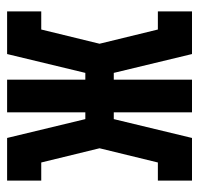

<svg xmlns="http://www.w3.org/2000/svg" viewBox="-30 -530 560 540"><g transform="rotate(-90 250.0 -260.0)"><path d="M12 0V-96H63L103 -260L63 -424H12V-520H132L185 -300H204V-520H296V-300H315L368 -520H488V-424H437L397 -260L437 -96H488V0H368L315 -220H296V0H204V-220H185L132 0Z"/></g></svg>

Font: Iosevka Gothic
Style: Bold
Weight: 700
Monospace: yes
Designer: Belleve Invis
Foundry: Belleve Invis
Version: Version 15.5.1; ttfautohint (v1.8.4)